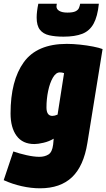

<svg xmlns="http://www.w3.org/2000/svg" viewBox="-45 -797 574 1037"><path d="M-25 176 27 21Q58 32 98 41Q138 50 168 50Q196 50 216.5 37.5Q237 25 242 -16L245 -48Q220 -33 190 -26Q160 -19 141 -19Q77 -19 44.5 -63.5Q12 -108 12 -184Q12 -362 83.5 -461Q155 -560 316 -560Q349 -560 387 -556Q425 -552 458 -545.5Q491 -539 509 -532L427 -25Q407 100 344 160Q281 220 171 220Q123 220 72 208.5Q21 197 -25 176ZM301 -402Q291 -406 278 -406Q257 -406 240.5 -377.5Q224 -349 215 -305.5Q206 -262 206 -217Q206 -171 238 -171Q250 -171 266 -178ZM298 -599Q253 -599 220.5 -606.5Q188 -614 170.5 -636.5Q153 -659 153 -702Q153 -734 162 -777H262Q261 -771 260.5 -767.5Q260 -764 260 -762Q260 -747 275.5 -738Q291 -729 319 -729Q349 -729 363 -736Q377 -743 381.5 -754Q386 -765 388 -777H489Q482 -708 460.5 -669Q439 -630 399.5 -614.5Q360 -599 298 -599Z"/></svg>

Font: Georama SemiCondensed Black
Style: Italic
Weight: 900
Width: 4
Italic angle: -9°
Designer: Jean-Baptiste Levee
Foundry: Production Type
Version: Version 1.000